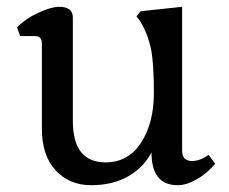

<svg xmlns="http://www.w3.org/2000/svg" viewBox="-20 -530 672 564"><path d="M515 -88Q515 -57 544 -57Q567 -57 593 -75L612 -49Q589 -21 558.5 -3.5Q528 14 502 14Q425 14 425 -82Q402 -38 356.5 -12Q311 14 247.5 14Q184 14 143.5 -29.5Q103 -73 103 -152V-402Q103 -424 83 -424H39L30 -450Q56 -476 93.5 -493Q131 -510 154 -510Q194 -510 194 -478V-175Q194 -53 290 -53Q357 -53 394.5 -111Q432 -169 432 -257Q432 -345 423.5 -386.5Q415 -428 393 -466L381 -482L393 -497L515 -510Z"/></svg>

Font: Gabriela
Style: Regular
Weight: 400
Designer: Eduardo Rodriguez Tunni
Foundry: Eduardo Rodriguez Tunni
Version: Version 1.003